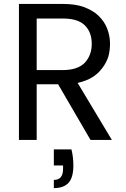

<svg xmlns="http://www.w3.org/2000/svg" viewBox="-20 -717 648 984"><path d="M346.2 48.8Q356 87.4 356 131.8Q356 192.4 331.1 220.2Q305.7 247.1 255.9 247.1V205.1Q303.2 205.1 303.2 148.9V130.9H255.9V48.8ZM77.1 0V-696.8H301.8Q366.2 -696.8 409.2 -681.2Q456.5 -663.6 483.9 -637.2Q514.6 -607.9 528.8 -571.8Q543.9 -533.2 543.9 -492.2Q543.9 -458.5 535.2 -426.8Q524.9 -395 504.9 -369.1Q483.9 -340.3 454.1 -321.8Q424.3 -302.7 377.9 -292L553.2 0H443.8L277.8 -285.2H168V0ZM168 -357.9H301.8Q378.4 -357.9 415 -396Q450.2 -434.1 450.2 -492.2Q450.2 -551.8 415 -586.9Q379.9 -622.1 301.8 -622.1H168Z"/></svg>

Font: PoppinsZ
Style: Regular
Weight: 400
Designer: Ninad Kale (Devanagari), Jonny Pinhorn (Latin)
Foundry: Indian Type Foundry
Version: Version 3.002;FEAKit 1.0